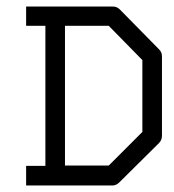

<svg xmlns="http://www.w3.org/2000/svg" viewBox="-20 -617 532 588"><path d="M179 -110H313L416 -213V-433L313 -538H179ZM119 -538H60V-597H326Q338 -597 347 -588L467 -466Q476 -457 476 -445V-201Q476 -188 467 -179L346 -59Q336 -49 325 -49H60V-109H119Z"/></svg>

Font: IBM 3270 Semi-Condensed
Style: Condensed
Weight: 400
Monospace: yes
Version: Version 2.3.1